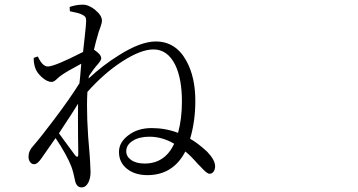

<svg xmlns="http://www.w3.org/2000/svg" viewBox="-20 -772 1540 825"><path d="M331.1 33.2Q307.6 33.2 301.8 1Q295.9 -31.2 286.1 -57.6Q266.6 -107.4 218.8 -178.7Q178.7 -121.1 160.2 -94.7Q141.6 -66.4 127 -66.4Q116.2 -66.4 109.4 -75.7Q102.5 -85 102.5 -98.6Q102.5 -124 123 -145.5Q159.2 -187.5 211.9 -257.8Q279.3 -346.7 321.3 -414.1Q322.3 -422.9 324.2 -440.4Q327.1 -479.5 329.1 -498L327.1 -497.1Q266.6 -464.8 246.1 -450.2Q238.3 -445.3 226.6 -434.6Q211.9 -419.9 202.1 -419.9Q182.6 -419.9 159.7 -440.4Q136.7 -460.9 130.4 -482.9Q124 -504.9 125 -523.4L142.6 -529.3Q162.1 -486.3 185.5 -486.3Q214.8 -486.3 336.9 -548.8Q338.9 -572.3 343.8 -611.3Q349.6 -663.1 350.1 -678.7Q350.6 -694.3 345.7 -700.2Q341.8 -705.1 329.1 -710.9Q316.4 -716.8 280.3 -723.6L279.3 -742.2Q308.6 -752 335 -752Q362.3 -752 390.1 -728.5Q418 -705.1 418 -683.6Q418 -672.9 411.1 -654.3Q403.3 -634.8 399.4 -618.2Q392.6 -596.7 383.8 -558.6Q415 -538.1 415 -521.5Q415 -512.7 399.4 -495.1Q395.5 -490.2 393.6 -488.3Q383.8 -477.5 366.2 -451.2Q363.3 -447.3 362.3 -445.3L360.4 -434.6Q423.8 -493.2 490.2 -534.2Q584 -593.8 649.4 -593.8Q735.4 -593.8 781.2 -509.8Q819.3 -440.4 819.3 -338.9Q819.3 -251 796.9 -175.8Q830.1 -157.2 869.1 -121.1L871.1 -119.1Q904.3 -84 904.3 -57.6Q904.3 -43.9 897.9 -34.7Q891.6 -25.4 879.9 -25.4Q869.1 -25.4 842.8 -54.7Q839.8 -57.6 838.9 -58.6Q835.9 -61.5 830.1 -67.4Q799.8 -102.5 776.4 -121.1Q723.6 -19.5 613.3 -19.5Q559.6 -19.5 525.4 -46.9Q491.2 -74.2 491.2 -119.1Q491.2 -160.2 531.2 -190.4Q571.3 -221.7 631.8 -221.7Q690.4 -221.7 745.1 -201.2Q761.7 -261.7 761.7 -335.9Q761.7 -432.6 733.4 -492.2Q700.2 -559.6 639.6 -559.6Q585 -559.6 504.9 -507.8Q427.7 -458 355.5 -377Q349.6 -272.5 365.2 -107.4Q365.2 -97.7 367.2 -76.2Q369.1 -43.9 369.1 -32.2Q369.1 -6.8 359.4 12.7Q348.6 33.2 331.1 33.2ZM601.6 -69.3Q688.5 -69.3 728.5 -154.3Q676.8 -184.6 622.1 -184.6Q578.1 -184.6 550.3 -167Q522.5 -149.4 522.5 -122.1Q522.5 -99.6 543 -85Q564.5 -69.3 601.6 -69.3ZM315.4 -184.6Q314.5 -276.4 315.4 -326.2Q293.9 -291 244.1 -215.8Q237.3 -205.1 233.4 -199.2Q245.1 -183.6 270.5 -148.4Q296.9 -112.3 303.7 -103.5Q316.4 -90.8 316.4 -109.9Q316.4 -128.9 315.4 -184.6Z"/></svg>

Font: Bpmf GenRyu Min R
Style: R
Weight: 400
Foundry: But Ko
Version: Version 1.320